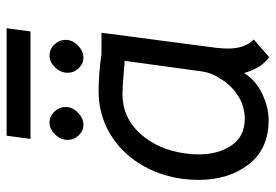

<svg xmlns="http://www.w3.org/2000/svg" viewBox="-150 -692 854 595"><g transform="rotate(-90 277.5 -395.0)"><path d="M17 -207Q17 -231 20 -255Q30 -330 67 -389.5Q104 -449 162.5 -483Q221 -517 293 -517Q316 -517 349.5 -514.5Q383 -512 406 -508H473L426 -150Q424 -126 424 -117Q424 -63 452 -36L397 12Q375 -6 365 -24.5Q355 -43 348 -66Q327 -31 285 -10.5Q243 10 202 10Q113 10 65 -52Q17 -114 17 -207ZM332 -142Q349 -167 353 -196L386 -436L350 -439Q302 -443 283 -443Q210 -443 160 -387.5Q110 -332 99 -248Q96 -229 96 -208Q96 -146 124 -105Q152 -64 206 -64Q246 -64 279.5 -86Q313 -108 332 -142ZM141 -613Q141 -634 157.5 -651.5Q174 -669 194 -669Q214 -669 228.5 -654Q243 -639 243 -619Q243 -598 225.5 -581Q208 -564 188 -564Q169 -564 155 -578.5Q141 -593 141 -613ZM349 -613Q349 -634 365.5 -651.5Q382 -669 402 -669Q422 -669 436.5 -654Q451 -639 451 -619Q451 -598 433.5 -581Q416 -564 396 -564Q377 -564 363 -578.5Q349 -593 349 -613ZM154 -802H487L477 -728H144Z"/></g></svg>

Font: Bellota Text
Style: Bold Italic
Weight: 700
Italic angle: -7.5°
Designer: Kemie Guaida
Foundry: Kemie Guaida
Version: Version 4.001